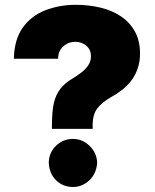

<svg xmlns="http://www.w3.org/2000/svg" viewBox="-20 -757 639 789"><path d="M360.8 -227.3H193.2Q193.2 -305 202.4 -337.7Q217.7 -398.8 274.1 -431.8Q293.3 -443.5 308.2 -454.4Q323.2 -465.2 333.3 -476.4Q343.4 -487.6 348.5 -499.6Q353.7 -511.7 353.7 -525.6Q353.7 -553.6 334.5 -569.2Q315.3 -585.2 289.8 -585.2Q261 -585.2 239.7 -566.1Q218.8 -547.2 218.8 -515.6H36.9Q38.7 -593.8 72.8 -642.4Q107.2 -691.4 164.8 -714.1Q222.7 -737.2 291.2 -737.2Q344.8 -737.2 392.8 -725.7Q440.7 -714.1 476.9 -689.8Q513.1 -665.5 534.3 -627.5Q555.4 -589.5 555.4 -536.9Q555.4 -506.4 547.4 -480.5Q539.4 -454.5 524.3 -432.5Q509.2 -410.5 487.6 -392.4Q465.9 -374.3 438.9 -359.4Q399.9 -337.4 380.3 -312.1Q360.8 -286.9 360.8 -244.3ZM279.8 11.4Q239.3 11.4 211.3 -15.3Q182.9 -42.6 180.4 -88.1Q180.8 -129.3 209.9 -157.7Q239 -186.1 279.8 -186.1Q318.5 -186.1 348 -157.7Q377.8 -128.9 379.3 -88.1Q376.1 -43 346.6 -15.6Q317.5 11.4 279.8 11.4Z"/></svg>

Font: Linik Sans Black
Style: Regular
Weight: 900
Designer: Fonts by Rasmus Andersson / Changes by Cristiano Sobral with parts from Marc Monis
Foundry: rsms
Version: Version 3.020; ttfautohint (v1.6)